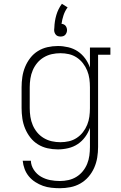

<svg xmlns="http://www.w3.org/2000/svg" viewBox="-20 -781 640 1014"><path d="M296 213Q274 213 251 210.5Q228 208 207 200.5Q186 193 166.5 180.5Q147 168 132.5 150.5Q118 133 110 111.5Q102 90 100 68H143Q144 94 159 116.5Q174 139 196.5 152Q219 165 244.5 170Q270 175 296 175Q319 175 341.5 170Q364 165 383.5 153Q403 141 417.5 123Q432 105 440.5 84Q449 63 452 40.5Q455 18 455 -5V-106Q446 -80 429.5 -57.5Q413 -35 390.5 -20Q368 -5 340.5 1.5Q313 8 286 8Q258 8 231 2Q204 -4 180.5 -18.5Q157 -33 140 -55Q123 -77 112.5 -102.5Q102 -128 98 -155.5Q94 -183 94 -210V-320Q94 -347 98 -374.5Q102 -402 112.5 -427.5Q123 -453 140 -475Q157 -497 180.5 -511.5Q204 -526 231 -532Q258 -538 286 -538Q313 -538 340.5 -531.5Q368 -525 390.5 -510Q413 -495 429.5 -472.5Q446 -450 455 -424V-530H563V-492H498V-5Q498 23 493.5 51Q489 79 477.5 105Q466 131 447.5 152.5Q429 174 404.5 188Q380 202 352 207.5Q324 213 296 213ZM299 -30Q322 -30 344 -35Q366 -40 385 -52.5Q404 -65 418 -83Q432 -101 440.5 -122Q449 -143 452 -165Q455 -187 455 -210V-320Q455 -343 452 -365Q449 -387 440.5 -408Q432 -429 418 -447Q404 -465 385 -477.5Q366 -490 344 -495Q322 -500 299 -500Q276 -500 253.5 -495Q231 -490 211 -478Q191 -466 176.5 -448.5Q162 -431 153 -410Q144 -389 140.5 -366Q137 -343 137 -320V-210Q137 -187 140.5 -164Q144 -141 153 -120Q162 -99 176.5 -81.5Q191 -64 211 -52Q231 -40 253.5 -35Q276 -30 299 -30ZM300 -588Q293 -588 286.5 -590Q280 -592 275.5 -597Q271 -602 268.5 -608.5Q266 -615 266 -622V-624L267 -635Q268 -669 277.5 -701.5Q287 -734 307 -761L337 -742Q323 -723 315.5 -700.5Q308 -678 305 -655Q311 -655 317 -652Q323 -649 326.5 -644.5Q330 -640 332 -634Q334 -628 334 -622Q334 -615 331.5 -608.5Q329 -602 324.5 -597Q320 -592 313.5 -590Q307 -588 300 -588Z"/></svg>

Font: Iosevka Curly Slab XLtEx
Style: Regular
Weight: 200
Width: 7
Monospace: yes
Designer: Belleve Invis
Foundry: Belleve Invis
Version: Version 11.1.0; ttfautohint (v1.8.3)